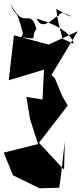

<svg xmlns="http://www.w3.org/2000/svg" viewBox="-51 -956 439 1034"><path d="M276 0 298 -195 294 -42 159 -187 314 -388 286 -435 244 -535 226 -552 368 -788 211 -716 24 -766 -4 -524 186 -581 178 -420 91 -434 111 -314 154 -180 -31 -134 19 -12 162 58 268 55ZM72 -755C164 -741 109 -751 145 -800C110 -924 81 -783 6 -936C34 -852 33 -933 73 -775C24 -678 -14 -688 103 -724ZM270 -755C305 -729 265 -781 252 -908C416 -809 263 -932 266 -864C269 -903 182 -767 146 -857C128 -857 322 -819 346 -720Z"/></svg>

Font: Asimov Silicon
Style: Regular
Weight: 400
Designer: Google
Version: Version 2.000980; 2014